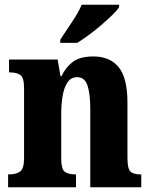

<svg xmlns="http://www.w3.org/2000/svg" viewBox="-20 -786 634 806"><path d="M14 0V-54H19Q48 -54 64.5 -66Q81 -78 81 -123V-417Q81 -459 66 -470.5Q51 -482 22 -482H18V-536H222L234 -466H238Q256 -504 286 -526.5Q316 -549 372 -549Q442 -549 478.5 -503.5Q515 -458 515 -356V-125Q515 -79 527 -66.5Q539 -54 569 -54H573V0H359V-327Q359 -391 347.5 -426.5Q336 -462 304 -462Q278 -462 263.5 -440.5Q249 -419 243 -383.5Q237 -348 237 -308V-120Q237 -77 251.5 -65.5Q266 -54 295 -54H299V0ZM233 -619Q246 -640 263.5 -665.5Q281 -691 297.5 -717.5Q314 -744 323 -766H480V-756Q472 -743 452 -723.5Q432 -704 406.5 -682Q381 -660 354 -640Q327 -620 304 -606H233Z"/></svg>

Font: Noto Serif Hebrew Condensed ExtraBold
Style: Regular
Weight: 800
Width: 3
Designer: Monotype Design Team
Foundry: Monotype Imaging Inc.
Version: Version 2.004; ttfautohint (v1.8.4.7-5d5b)